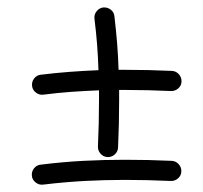

<svg xmlns="http://www.w3.org/2000/svg" viewBox="-20 -543 546 517"><path d="M66.4 -311.5Q64.9 -322.8 72 -331.8Q79.1 -340.8 89.8 -341.8Q129.9 -346.7 168.5 -349.6Q207 -352.5 245.1 -354Q244.1 -388.2 241.5 -422.6Q238.8 -457 234.4 -492.2Q232.9 -503.4 240 -512.5Q247.1 -521.5 257.8 -522.9Q269 -523.9 278.1 -517.1Q287.1 -510.3 288.1 -499Q292.5 -461.9 295.4 -426Q298.3 -390.1 299.3 -355Q308.1 -355 316.9 -355Q379.4 -355 442.9 -352.1Q454.1 -351.6 461.7 -343Q469.2 -334.5 468.8 -323.2Q468.3 -312 459.7 -304.7Q451.2 -297.4 439.9 -297.9Q377.9 -300.8 316.9 -300.8Q308.6 -300.8 300.8 -300.8Q300.8 -286.6 300.8 -272Q300.8 -210 297.9 -146Q297.4 -134.8 289.1 -127.2Q280.8 -119.6 269.5 -120.1Q258.3 -120.6 250.7 -129.2Q243.2 -137.7 243.7 -148.9Q246.6 -210.9 246.6 -272Q246.6 -286.1 246.6 -299.8Q209.5 -298.3 172.1 -295.7Q134.8 -293 96.7 -288.1Q85.9 -286.6 76.7 -293.7Q67.4 -300.8 66.4 -311.5ZM65.9 -69.3Q64.5 -80.6 71.5 -89.6Q78.6 -98.6 89.4 -99.6Q147.9 -106.9 204.1 -109.9Q260.3 -112.8 316.4 -112.8Q378.9 -112.8 442.4 -109.9Q453.6 -109.4 461.2 -100.8Q468.8 -92.3 468.3 -81.1Q467.8 -69.8 459.2 -62.5Q450.7 -55.2 439.5 -55.7Q377.4 -58.6 316.4 -58.6Q261.7 -58.6 207.3 -55.7Q152.8 -52.7 96.2 -45.9Q85.4 -44.4 76.2 -51.5Q66.9 -58.6 65.9 -69.3Z"/></svg>

Font: Mikhak-FD Light
Style: Regular
Weight: 300
Designer: Amin Abedi
Version: Version 3.2